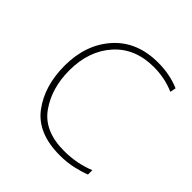

<svg xmlns="http://www.w3.org/2000/svg" viewBox="-153 -653 778 778"><g transform="rotate(45 236.0 -264.0)"><path d="M302 10Q343 10 378 2Q413 -6 438 -16V-41Q375 -15 302 -15Q188 -15 137 -87Q86 -159 86 -261Q86 -372 148.5 -442.5Q211 -513 319 -513Q348 -513 377.5 -507.5Q407 -502 437 -489L442 -514Q386 -538 319 -538Q198 -538 128.5 -460Q59 -382 59 -261Q59 -145 117 -67.5Q175 10 302 10Z"/></g></svg>

Font: Noto Sans UI Thin
Style: Regular
Weight: 250
Designer: Monotype Design Team
Foundry: Monotype Imaging Inc.
Version: Version 1.901